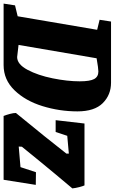

<svg xmlns="http://www.w3.org/2000/svg" viewBox="181 -852 651 1092"><g transform="rotate(90 507.0 -305.5)"><path d="M594 -420Q594 -318 564 -221Q534 -124 474 -62Q414 0 331 0H-19L-9 -65L53 -80L130 -532L73 -546L83 -611H431Q500 -611 547 -564Q594 -517 594 -420ZM423 -433Q423 -491 410 -515Q397 -539 367 -539Q350 -539 292 -529L216 -85Q278 -77 285 -77Q326 -77 357.5 -136Q389 -195 406 -279Q423 -363 423 -433ZM940 -184 1012 -183 983 0H620Q614 -15 608.5 -35.5Q603 -56 603 -70Q750 -249 834 -357V-371L733 -362L711 -296H644L663 -460H1015Q1019 -452 1024.5 -431Q1030 -410 1032 -391L949 -292Q875 -203 795 -104L794 -86L911 -96Z"/></g></svg>

Font: Grenze ExtraBold
Style: Italic
Weight: 800
Italic angle: -10°
Designer: Renata Polastri
Foundry: Omnibus-Type
Version: Version 1.002; ttfautohint (v1.8)